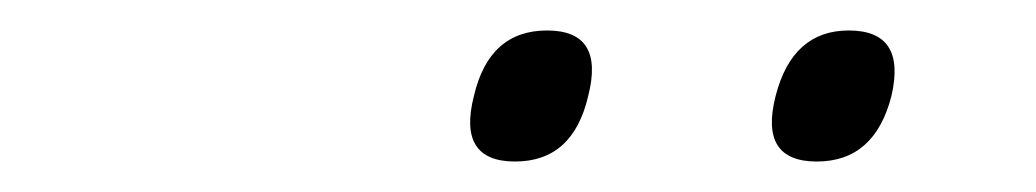

<svg xmlns="http://www.w3.org/2000/svg" viewBox="-20 -814 680 126"><path d="M565 -751Q554 -708 516 -708Q478 -708 489 -751Q500 -794 537 -794Q575 -794 565 -751ZM366 -751Q356 -708 318 -708Q280 -708 291 -751Q301 -794 339 -794Q377 -794 366 -751Z"/></svg>

Font: TypoPRO Sinkin Sans
Style: 200 X Light Italic
Weight: 200
Italic angle: -112°
Designer: Keith Bates
Foundry: K-Type
Version: Sinkin Sans (version 1.0)  by Keith Bates   •   © 2014   www